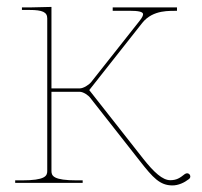

<svg xmlns="http://www.w3.org/2000/svg" viewBox="-20 -542 599 569"><path d="M45 -520V-512.5H67.5C106 -512.5 120 -506 120 -487.5V-35C120 -20.5 113.5 -7.5 45 -7.5H25V0H225V-7.5H207.5C139 -7.5 132.5 -20.5 132.5 -35V-270H216C227 -270 242 -259.5 247.5 -252L394 -65.5C433.5 -15 454 7.5 491 7.5C508.5 7.5 526 -0.5 539.5 -11C542.5 -13 544 -16 544 -19C544 -24.5 539.5 -28.5 534.5 -28.5C532.5 -28.5 529.5 -27.5 527.5 -26C513 -14.5 503.5 -8 484.5 -8C462 -8 436.5 -31 404.5 -71.5L244.5 -275L401.5 -474C434 -515 486 -509 504.5 -510V-520H314V-510H365.5C388.5 -510 404 -507.5 404 -500C404 -496.5 402 -490.5 393.5 -480L250 -298.5C243 -290 227 -280 216 -280H132.5V-521.5L67.5 -520Z"/></svg>

Font: Znikomit
Style: Regular
Weight: 100
Designer: gluk
Foundry: gluk
Version: Version 0.55